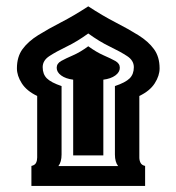

<svg xmlns="http://www.w3.org/2000/svg" viewBox="-20 -595 565 615"><path d="M80.6 0.5V-63.5Q91.8 -65.9 95.5 -73.5Q99.1 -81.1 99.1 -90.3V-287.6Q65.4 -303.7 49.8 -328.1Q34.2 -352.5 34.2 -376Q34.2 -413.1 52.2 -437.7Q70.3 -462.4 102.1 -482.2Q133.8 -502 175 -523.2Q216.3 -544.4 262.7 -574.7Q309.1 -544.4 350.3 -523.2Q391.6 -502 423.3 -482.2Q455.1 -462.4 473.1 -437.7Q491.2 -413.1 491.2 -376Q491.2 -352.5 475.6 -328.1Q460 -303.7 426.3 -287.6V-90.3Q426.3 -81.1 430.2 -73.5Q434.1 -65.9 444.8 -63.5V0.5H262.7ZM214.4 -97.2V-339.8Q190.4 -342.8 176 -353.3Q161.6 -363.8 161.6 -377.9Q161.6 -391.6 176 -399.7Q190.4 -407.7 213.6 -417.7Q236.8 -427.7 262.7 -446.8Q289.1 -427.7 312 -417.7Q335 -407.7 349.4 -399.7Q363.8 -391.6 363.8 -377.9Q363.8 -363.8 349.4 -353.3Q335 -342.8 311 -339.8V-97.2H262.7ZM167 -63H262.7H358.4Q348.1 -76.2 348.1 -100.1V-319.3Q381.8 -330.6 395.3 -344Q408.7 -357.4 408.7 -379.9Q408.7 -401.4 387 -415.5Q365.2 -429.7 331.8 -445.8Q298.3 -461.9 262.7 -487.8Q227.1 -461.9 193.6 -445.8Q160.2 -429.7 138.4 -415.5Q116.7 -401.4 116.7 -379.9Q116.7 -357.4 130.1 -344Q143.6 -330.6 177.2 -319.3V-100.1Q177.2 -76.2 167 -63Z"/></svg>

Font: Harmattan
Style: Bold
Weight: 700
Designer: George W. Nuss III and SIL International
Foundry: SIL International
Version: Version 4.000